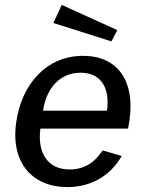

<svg xmlns="http://www.w3.org/2000/svg" viewBox="-20 -754 600 784"><path d="M232 -734 198 -660 435 -585 459 -631ZM145 -229H503L509 -265C531 -422 462 -526 319 -526C173 -526 68 -414 46 -253C23 -89 113 10 255 10C348 10 429 -33 477 -117L399 -140C368 -92 326 -62 264 -62C171 -62 132 -135 145 -229ZM156 -302C166 -381 216 -457 309 -457C396 -457 429 -391 417 -302Z"/></svg>

Font: United Sans Medium
Style: Italic
Weight: 500
Italic angle: -8°
Designer: Pablo Impallari, Rodrigo Fuenzalida (Modified by Dan O. Williams)
Version: Version 1.000;PS 001.000;hotconv 1.0.88;makeotf.lib2.5.64775